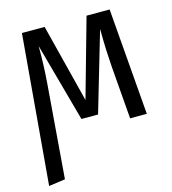

<svg xmlns="http://www.w3.org/2000/svg" viewBox="-112 -631 839 939"><g transform="rotate(-15 307.5 -161.5)"><path d="M20.5 217.4 85.6 -540H200.5L301 -143.1L412.8 -540H529.7L573.3 0H488.7L467.2 -268.2Q464.1 -308.7 462.3 -351.8Q460.5 -394.9 460 -460L342.1 -58.5H257.9L148.2 -456.9Q148.2 -404.6 146.7 -360.3Q145.1 -315.9 141.5 -270.3L103.6 205.6Z"/></g></svg>

Font: FiraCode Nerd Font
Style: Regular
Weight: 400
Designer: Carrois Corporate, Edenspiekermann AG, Nikita Prokopov
Foundry: Carrois Corporate, Edenspiekermann AG, Nikita Prokopov
Version: Version 6.002;Nerd Fonts 3.4.0